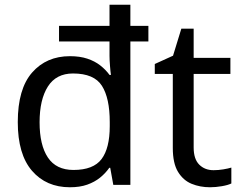

<svg xmlns="http://www.w3.org/2000/svg" viewBox="-20 -780 1018 810"><path d="M275 10Q175 10 115 -59.5Q55 -129 55 -265Q55 -405 115.5 -474Q176 -543 275 -543Q317 -543 348.5 -532.5Q380 -522 403 -504Q426 -486 442 -464H448Q446 -477 444 -502.5Q442 -528 442 -544V-605H229V-671H442V-760H530V-671H606V-605H530V0H458L445 -72H441Q425 -49 402 -30.5Q379 -12 348 -1Q317 10 275 10ZM290 -63Q374 -63 408.5 -109Q443 -155 443 -248V-265Q443 -366 410 -418Q377 -470 288 -470Q217 -470 182 -415Q147 -360 147 -264Q147 -168 182 -115.5Q217 -63 290 -63Z M881 -62Q901 -62 922 -65.5Q943 -69 956 -73V-6Q942 1 916 5.5Q890 10 866 10Q824 10 788.5 -4.5Q753 -19 731 -55Q709 -91 709 -156V-468H633V-510L710 -545L745 -659H797V-536H952V-468H797V-158Q797 -109 820.5 -85.5Q844 -62 881 -62Z"/></svg>

Font: Noto Sans Oriya
Style: Regular
Weight: 400
Designer: Amélie Bonet and Sol Matas
Foundry: Google LLC
Version: Version 2.006